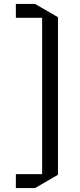

<svg xmlns="http://www.w3.org/2000/svg" viewBox="-20 -750 403 970"><path d="M192.9 129.9V-660.2H60.1V-730H157.2L272.9 -663.1V132.8L157.2 200.2H60.1V129.9Z"/></svg>

Font: Quantico
Style: Regular
Weight: 400
Designer: Matt Desmond
Foundry: MADtype
Version: Version 2.002